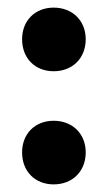

<svg xmlns="http://www.w3.org/2000/svg" viewBox="-20 -476 280 504"><path d="M121 -456C72 -456 38 -422 38 -373C38 -323 72 -289 121 -289C170 -289 205 -323 205 -373C205 -422 170 -456 121 -456ZM121 -159C72 -159 38 -125 38 -76C38 -26 72 8 121 8C170 8 205 -26 205 -76C205 -125 170 -159 121 -159Z"/></svg>

Font: Trueno
Style: RoundBd
Weight: 700
Designer: Julieta Ulanovsky, Jasper
Foundry: Julieta Ulanovsky, Cannot Into Space Fonts
Version: Version 3.001